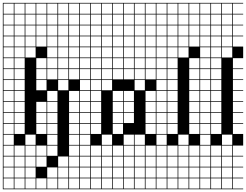

<svg xmlns="http://www.w3.org/2000/svg" viewBox="-20 -1025 1732 1352"><path d="M0 307.7V-1004.8H538.5V-1000H466.3V-927.9H538.5V-923.1H466.3V-851H538.5V-846.2H466.3V-774H538.5V-769.2H466.3V-697.1H538.5V-692.3H466.3V-620.2H538.5V-615.4H466.3V-543.3H538.5V-538.5H466.3V-466.3H538.5V-384.6H466.3V-312.5H538.5V-307.7H466.3V-235.6H538.5V-230.8H466.3V-158.7H538.5V-153.8H466.3V-81.7H538.5V-76.9H466.3V-4.8H538.5V0H466.3V72.1H538.5V76.9H466.3V149H538.5V153.8H466.3V226H538.5V230.8H466.3V302.9H538.5V307.7ZM389.4 -927.9H461.5V-1000H389.4ZM312.5 -927.9H384.6V-1000H312.5ZM235.6 -927.9H307.7V-1000H235.6ZM158.7 -927.9H230.8V-1000H158.7ZM81.7 -927.9H153.8V-1000H81.7ZM4.8 -927.9H76.9V-1000H4.8ZM389.4 -851H461.5V-923.1H389.4ZM312.5 -851H384.6V-923.1H312.5ZM235.6 -851H307.7V-923.1H235.6ZM158.7 -851H230.8V-923.1H158.7ZM81.7 -851H153.8V-923.1H81.7ZM4.8 -851H76.9V-923.1H4.8ZM158.7 -774H230.8V-846.2H158.7ZM4.8 -774H76.9V-846.2H4.8ZM389.4 -774H461.5V-846.2H389.4ZM235.6 -774H307.7V-846.2H235.6ZM81.7 -774H153.8V-846.2H81.7ZM312.5 -774H384.6V-846.2H312.5ZM4.8 -697.1H76.9V-769.2H4.8ZM389.4 -697.1H461.5V-769.2H389.4ZM235.6 -697.1H307.7V-769.2H235.6ZM81.7 -697.1H153.8V-769.2H81.7ZM158.7 -697.1H230.8V-769.2H158.7ZM312.5 -697.1H384.6V-769.2H312.5ZM389.4 -620.2H461.5V-692.3H389.4ZM81.7 -620.2H153.8V-692.3H81.7ZM4.8 -620.2H76.9V-692.3H4.8ZM312.5 -620.2H384.6V-692.3H312.5ZM158.7 -620.2H230.8V-692.3H158.7ZM4.8 -543.3H76.9V-615.4H4.8ZM389.4 -543.3H461.5V-615.4H389.4ZM235.6 -543.3H307.7V-615.4H235.6ZM81.7 -543.3H153.8V-615.4H81.7ZM312.5 -543.3H384.6V-615.4H312.5ZM4.8 -466.3H76.9V-538.5H4.8ZM389.4 -466.3H461.5V-538.5H389.4ZM235.6 -466.3H307.7V-538.5H235.6ZM81.7 -466.3H153.8V-538.5H81.7ZM312.5 -466.3H384.6V-538.5H312.5ZM4.8 -389.4H76.9V-461.5H4.8ZM81.7 -389.4H153.8V-461.5H81.7ZM389.4 -389.4H461.5V-461.5H389.4ZM235.6 -389.4H307.7V-461.5H235.6ZM4.8 -312.5H76.9V-384.6H4.8ZM312.5 -312.5H384.6V-384.6H312.5ZM81.7 -312.5H153.8V-384.6H81.7ZM4.8 -235.6H76.9V-307.7H4.8ZM312.5 -235.6H384.6V-307.7H312.5ZM81.7 -235.6H153.8V-307.7H81.7ZM235.6 -235.6H307.7V-307.7H235.6ZM235.6 -158.7H307.7V-230.8H235.6ZM81.7 -158.7H153.8V-230.8H81.7ZM4.8 -158.7H76.9V-230.8H4.8ZM312.5 -158.7H384.6V-230.8H312.5ZM235.6 -81.7H307.7V-153.8H235.6ZM81.7 -81.7H153.8V-153.8H81.7ZM4.8 -81.7H76.9V-153.8H4.8ZM312.5 -81.7H384.6V-153.8H312.5ZM76.9 -76.9H4.8V-4.8H76.9ZM312.5 -4.8H384.6V-76.9H312.5ZM158.7 -4.8H230.8V-76.9H158.7ZM4.8 72.1H76.9V0H4.8ZM158.7 72.1H230.8V0H158.7ZM312.5 72.1H384.6V0H312.5ZM235.6 72.1H307.7V0H235.6ZM81.7 72.1H153.8V0H81.7ZM4.8 149H76.9V76.9H4.8ZM389.4 149H461.5V76.9H389.4ZM235.6 149H307.7V76.9H235.6ZM81.7 149H153.8V76.9H81.7ZM158.7 149H230.8V76.9H158.7ZM312.5 226H384.6V153.8H312.5ZM158.7 226H230.8V153.8H158.7ZM4.8 226H76.9V153.8H4.8ZM389.4 226H461.5V153.8H389.4ZM81.7 226H153.8V153.8H81.7ZM312.5 302.9H384.6V230.8H312.5ZM235.6 302.9H307.7V230.8H235.6ZM158.7 302.9H230.8V230.8H158.7ZM389.4 302.9H461.5V230.8H389.4ZM81.7 302.9H153.8V230.8H81.7ZM4.8 302.9H76.9V230.8H4.8Z M538.5 307.7V-1004.8H1076.9V-1000H1004.8V-927.9H1076.9V-923.1H1004.8V-851H1076.9V-846.2H1004.8V-774H1076.9V-769.2H1004.8V-697.1H1076.9V-692.3H1004.8V-620.2H1076.9V-615.4H1004.8V-543.3H1076.9V-538.5H1004.8V-466.3H1076.9V-384.6H1004.8V-312.5H1076.9V-307.7H1004.8V-235.6H1076.9V-230.8H1004.8V-158.7H1076.9V-153.8H1004.8V-81.7H1076.9V0H1004.8V72.1H1076.9V76.9H1004.8V149H1076.9V153.8H1004.8V226H1076.9V230.8H1004.8V302.9H1076.9V307.7ZM927.9 -927.9H1000V-1000H927.9ZM851 -927.9H923.1V-1000H851ZM774 -927.9H846.2V-1000H774ZM697.1 -927.9H769.2V-1000H697.1ZM620.2 -927.9H692.3V-1000H620.2ZM543.3 -927.9H615.4V-1000H543.3ZM697.1 -851H769.2V-923.1H697.1ZM851 -851H923.1V-923.1H851ZM620.2 -851H692.3V-923.1H620.2ZM543.3 -851H615.4V-923.1H543.3ZM774 -851H846.2V-923.1H774ZM927.9 -851H1000V-923.1H927.9ZM851 -774H923.1V-846.2H851ZM620.2 -774H692.3V-846.2H620.2ZM543.3 -774H615.4V-846.2H543.3ZM927.9 -774H1000V-846.2H927.9ZM774 -774H846.2V-846.2H774ZM697.1 -774H769.2V-846.2H697.1ZM697.1 -697.1H769.2V-769.2H697.1ZM851 -697.1H923.1V-769.2H851ZM543.3 -697.1H615.4V-769.2H543.3ZM927.9 -697.1H1000V-769.2H927.9ZM620.2 -697.1H692.3V-769.2H620.2ZM774 -697.1H846.2V-769.2H774ZM851 -620.2H923.1V-692.3H851ZM774 -620.2H846.2V-692.3H774ZM927.9 -620.2H1000V-692.3H927.9ZM543.3 -620.2H615.4V-692.3H543.3ZM620.2 -620.2H692.3V-692.3H620.2ZM697.1 -620.2H769.2V-692.3H697.1ZM620.2 -543.3H692.3V-615.4H620.2ZM543.3 -543.3H615.4V-615.4H543.3ZM927.9 -543.3H1000V-615.4H927.9ZM774 -543.3H846.2V-615.4H774ZM851 -543.3H923.1V-615.4H851ZM697.1 -543.3H769.2V-615.4H697.1ZM774 -466.3H846.2V-538.5H774ZM620.2 -466.3H692.3V-538.5H620.2ZM927.9 -466.3H1000V-538.5H927.9ZM543.3 -466.3H615.4V-538.5H543.3ZM851 -466.3H923.1V-538.5H851ZM697.1 -466.3H769.2V-538.5H697.1ZM697.1 -389.4H769.2V-461.5H697.1ZM927.9 -389.4H1000V-461.5H927.9ZM620.2 -389.4H692.3V-461.5H620.2ZM543.3 -389.4H615.4V-461.5H543.3ZM620.2 -312.5H692.3V-384.6H620.2ZM543.3 -312.5H615.4V-384.6H543.3ZM851 -312.5H923.1V-384.6H851ZM774 -312.5H846.2V-384.6H774ZM543.3 -235.6H615.4V-307.7H543.3ZM774 -235.6H846.2V-307.7H774ZM851 -235.6H923.1V-307.7H851ZM620.2 -235.6H692.3V-307.7H620.2ZM774 -158.7H846.2V-230.8H774ZM543.3 -158.7H615.4V-230.8H543.3ZM620.2 -158.7H692.3V-230.8H620.2ZM851 -158.7H923.1V-230.8H851ZM774 -81.7H846.2V-153.8H774ZM620.2 -81.7H692.3V-153.8H620.2ZM543.3 -81.7H615.4V-153.8H543.3ZM615.4 -76.9H543.3V-4.8H615.4ZM851 -4.8H923.1V-76.9H851ZM697.1 -4.8H769.2V-76.9H697.1ZM927.9 -4.8H1000V-76.9H927.9ZM851 72.1H923.1V0H851ZM774 72.1H846.2V0H774ZM697.1 72.1H769.2V0H697.1ZM927.9 72.1H1000V0H927.9ZM543.3 72.1H615.4V0H543.3ZM620.2 72.1H692.3V0H620.2ZM851 149H923.1V76.9H851ZM543.3 149H615.4V76.9H543.3ZM697.1 149H769.2V76.9H697.1ZM927.9 149H1000V76.9H927.9ZM620.2 149H692.3V76.9H620.2ZM774 149H846.2V76.9H774ZM851 226H923.1V153.8H851ZM543.3 226H615.4V153.8H543.3ZM774 226H846.2V153.8H774ZM927.9 226H1000V153.8H927.9ZM697.1 226H769.2V153.8H697.1ZM620.2 226H692.3V153.8H620.2ZM851 302.9H923.1V230.8H851ZM774 302.9H846.2V230.8H774ZM543.3 302.9H615.4V230.8H543.3ZM927.9 302.9H1000V230.8H927.9ZM697.1 302.9H769.2V230.8H697.1ZM620.2 302.9H692.3V230.8H620.2Z M1076.9 307.7V-1004.8H1384.6V-1000H1312.5V-927.9H1384.6V-923.1H1312.5V-851H1384.6V-846.2H1312.5V-774H1384.6V-769.2H1312.5V-697.1H1384.6V-615.4H1312.5V-543.3H1384.6V-538.5H1312.5V-466.3H1384.6V-461.5H1312.5V-389.4H1384.6V-384.6H1312.5V-312.5H1384.6V-307.7H1312.5V-235.6H1384.6V-230.8H1312.5V-158.7H1384.6V-153.8H1312.5V-81.7H1384.6V0H1312.5V72.1H1384.6V76.9H1312.5V149H1384.6V153.8H1312.5V226H1384.6V230.8H1312.5V302.9H1384.6V307.7ZM1235.6 -927.9H1307.7V-1000H1235.6ZM1158.7 -927.9H1230.8V-1000H1158.7ZM1081.7 -927.9H1153.8V-1000H1081.7ZM1235.6 -851H1307.7V-923.1H1235.6ZM1081.7 -851H1153.8V-923.1H1081.7ZM1158.7 -851H1230.8V-923.1H1158.7ZM1235.6 -774H1307.7V-846.2H1235.6ZM1081.7 -774H1153.8V-846.2H1081.7ZM1158.7 -774H1230.8V-846.2H1158.7ZM1235.6 -697.1H1307.7V-769.2H1235.6ZM1081.7 -697.1H1153.8V-769.2H1081.7ZM1158.7 -697.1H1230.8V-769.2H1158.7ZM1235.6 -620.2H1307.7V-692.3H1235.6ZM1081.7 -620.2H1153.8V-692.3H1081.7ZM1158.7 -620.2H1230.8V-692.3H1158.7ZM1081.7 -543.3H1153.8V-615.4H1081.7ZM1158.7 -543.3H1230.8V-615.4H1158.7ZM1081.7 -466.3H1153.8V-538.5H1081.7ZM1158.7 -466.3H1230.8V-538.5H1158.7ZM1081.7 -389.4H1153.8V-461.5H1081.7ZM1158.7 -389.4H1230.8V-461.5H1158.7ZM1081.7 -312.5H1153.8V-384.6H1081.7ZM1158.7 -312.5H1230.8V-384.6H1158.7ZM1081.7 -235.6H1153.8V-307.7H1081.7ZM1158.7 -235.6H1230.8V-307.7H1158.7ZM1081.7 -158.7H1153.8V-230.8H1081.7ZM1158.7 -158.7H1230.8V-230.8H1158.7ZM1158.7 -81.7H1230.8V-153.8H1158.7ZM1081.7 -81.7H1153.8V-153.8H1081.7ZM1235.6 -4.8H1307.7V-76.9H1235.6ZM1153.8 -76.9H1081.7V-4.8H1153.8ZM1158.7 72.1H1230.8V0H1158.7ZM1235.6 72.1H1307.7V0H1235.6ZM1081.7 72.1H1153.8V0H1081.7ZM1158.7 149H1230.8V76.9H1158.7ZM1235.6 149H1307.7V76.9H1235.6ZM1081.7 149H1153.8V76.9H1081.7ZM1158.7 226H1230.8V153.8H1158.7ZM1235.6 226H1307.7V153.8H1235.6ZM1081.7 226H1153.8V153.8H1081.7ZM1158.7 302.9H1230.8V230.8H1158.7ZM1235.6 302.9H1307.7V230.8H1235.6ZM1081.7 302.9H1153.8V230.8H1081.7Z M1384.6 307.7V-1004.8H1692.3V-1000H1620.2V-927.9H1692.3V-923.1H1620.2V-851H1692.3V-846.2H1620.2V-774H1692.3V-769.2H1620.2V-697.1H1692.3V-615.4H1620.2V-543.3H1692.3V-538.5H1620.2V-466.3H1692.3V-461.5H1620.2V-389.4H1692.3V-384.6H1620.2V-312.5H1692.3V-307.7H1620.2V-235.6H1692.3V-230.8H1620.2V-158.7H1692.3V-153.8H1620.2V-81.7H1692.3V0H1620.2V72.1H1692.3V76.9H1620.2V149H1692.3V153.8H1620.2V226H1692.3V230.8H1620.2V302.9H1692.3V307.7ZM1543.3 -927.9H1615.4V-1000H1543.3ZM1466.3 -927.9H1538.5V-1000H1466.3ZM1389.4 -927.9H1461.5V-1000H1389.4ZM1543.3 -851H1615.4V-923.1H1543.3ZM1389.4 -851H1461.5V-923.1H1389.4ZM1466.3 -851H1538.5V-923.1H1466.3ZM1543.3 -774H1615.4V-846.2H1543.3ZM1389.4 -774H1461.5V-846.2H1389.4ZM1466.3 -774H1538.5V-846.2H1466.3ZM1543.3 -697.1H1615.4V-769.2H1543.3ZM1389.4 -697.1H1461.5V-769.2H1389.4ZM1466.3 -697.1H1538.5V-769.2H1466.3ZM1543.3 -620.2H1615.4V-692.3H1543.3ZM1389.4 -620.2H1461.5V-692.3H1389.4ZM1466.3 -620.2H1538.5V-692.3H1466.3ZM1389.4 -543.3H1461.5V-615.4H1389.4ZM1466.3 -543.3H1538.5V-615.4H1466.3ZM1389.4 -466.3H1461.5V-538.5H1389.4ZM1466.3 -466.3H1538.5V-538.5H1466.3ZM1389.4 -389.4H1461.5V-461.5H1389.4ZM1466.3 -389.4H1538.5V-461.5H1466.3ZM1389.4 -312.5H1461.5V-384.6H1389.4ZM1466.3 -312.5H1538.5V-384.6H1466.3ZM1389.4 -235.6H1461.5V-307.7H1389.4ZM1466.3 -235.6H1538.5V-307.7H1466.3ZM1389.4 -158.7H1461.5V-230.8H1389.4ZM1466.3 -158.7H1538.5V-230.8H1466.3ZM1466.3 -81.7H1538.5V-153.8H1466.3ZM1389.4 -81.7H1461.5V-153.8H1389.4ZM1543.3 -4.8H1615.4V-76.9H1543.3ZM1461.5 -76.9H1389.4V-4.8H1461.5ZM1466.3 72.1H1538.5V0H1466.3ZM1543.3 72.1H1615.4V0H1543.3ZM1389.4 72.1H1461.5V0H1389.4ZM1466.3 149H1538.5V76.9H1466.3ZM1543.3 149H1615.4V76.9H1543.3ZM1389.4 149H1461.5V76.9H1389.4ZM1466.3 226H1538.5V153.8H1466.3ZM1543.3 226H1615.4V153.8H1543.3ZM1389.4 226H1461.5V153.8H1389.4ZM1466.3 302.9H1538.5V230.8H1466.3ZM1543.3 302.9H1615.4V230.8H1543.3ZM1389.4 302.9H1461.5V230.8H1389.4Z"/></svg>

Font: Jacquarda Bastarda 9 Charted
Style: Regular
Weight: 400
Designer: Sarah Cadigan-Fried
Version: Version 1.000; ttfautohint (v1.8.4.7-5d5b)